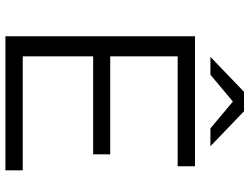

<svg xmlns="http://www.w3.org/2000/svg" viewBox="-126 -795 921 709"><g transform="rotate(90 334.5 -440.5)"><path d="M609 -64V0H114V-700H594V-636H188V-387H550V-324H188V-64ZM454 -757 355 -840 256 -757H190L319 -881H391L520 -757Z"/></g></svg>

Font: Montserrat-Regular
Style: Regular
Weight: 400
Version: Version 7.200